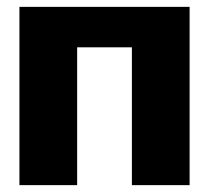

<svg xmlns="http://www.w3.org/2000/svg" viewBox="-20 -540 610 560"><path d="M364.7 0V-520H533V0ZM36.7 0V-520H205V0ZM136.3 -402V-520H453.7V-402Z"/></svg>

Font: Murecho Thin
Style: Regular
Weight: 100
Designer: Neil Summerour
Foundry: Positype
Version: Version 1.010